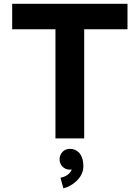

<svg xmlns="http://www.w3.org/2000/svg" viewBox="-20 -743 750 1031"><path d="M432.1 0V-585.9H664.6V-722.7H45.4V-585.9H277.8V0ZM299.8 112.3C299.8 143.6 323.7 168 355 168C358.4 168 361.8 167.5 365.2 167C356.9 190.9 331.5 206.5 304.7 211.4L320.3 268.1C361.3 259.8 427.7 215.3 427.7 150.4C427.7 76.2 386.2 56.2 355 56.2C323.7 56.2 299.8 81.1 299.8 112.3Z"/></svg>

Font: Giphurs ExtraBold
Style: Regular
Weight: 800
Version: Version 1.000